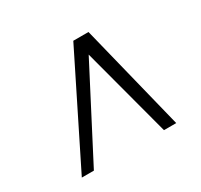

<svg xmlns="http://www.w3.org/2000/svg" viewBox="-120 -902 893 854"><g transform="rotate(-30 326.5 -475.0)"><path d="M73.5 -202 345 -748H423L558.5 -202H495.5L373.5 -660.5L135.5 -202Z"/></g></svg>

Font: Merriweather Light 18pt Light
Style: Italic
Weight: 300
Italic angle: -7.8°
Version: Version 2.101